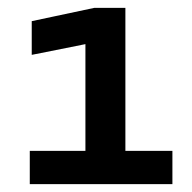

<svg xmlns="http://www.w3.org/2000/svg" viewBox="-20 -879 489 490"><path d="M300 -459H198V-836L251 -777L61 -739V-825L221 -859H300ZM420 -494V-409H56V-494Z"/></svg>

Font: Unbounded Variable
Style: Regular
Weight: 400
Designer: Luke Prowse, Jean-Baptiste Morizot, Fátima Lázaro, Florian Runge
Foundry: NaN
Version: Version 1.600;FEAKit 1.0